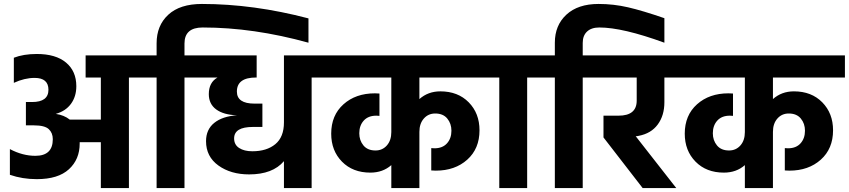

<svg xmlns="http://www.w3.org/2000/svg" viewBox="-20 -951 4293 971"><path d="M732 -671V-559H632V0H490V-232H383V-225Q383 -145 328.5 -95Q274 -45 166 -45Q93 -45 30 -67V-197Q94 -163 159 -163Q247 -163 247 -247Q247 -279 226.5 -298Q206 -317 152 -317H111V-435H142Q225 -435 225 -497Q225 -557 155 -557Q104 -557 50 -532V-659Q99 -678 166 -678Q262 -678 314 -634.5Q366 -591 366 -515Q366 -463 339 -426Q312 -389 262 -375Q304 -369 333 -346H490V-559H413V-671Z M1001 -931Q1262 -931 1540 -858V-735Q1262 -812 1005 -812Q913 -812 913 -731V-671H1013V-559H913V0H772V-559H672V-671H772V-732Q772 -822 831 -876.5Q890 -931 1001 -931Z M1656 -671V-559H1556V0H1416V-136Q1359 -69 1240 -69Q1147 -69 1084.5 -114Q1022 -159 1022 -237Q1022 -296 1063.5 -329.5Q1105 -363 1179 -368Q1111 -370 1073.5 -397.5Q1036 -425 1036 -475Q1036 -534 1080 -559H953V-671H1278V-559H1275Q1178 -559 1178 -488Q1178 -427 1267 -427H1307V-309H1259Q1164 -309 1164 -251Q1164 -219 1189.5 -202.5Q1215 -186 1256 -186Q1329 -186 1372.5 -222Q1416 -258 1416 -332V-671Z M2465 -559H2101V-450Q2145 -489 2207 -489Q2296 -489 2350.5 -433.5Q2405 -378 2405 -292Q2405 -199 2343 -143.5Q2281 -88 2184 -88Q2169 -88 2161 -89V-202Q2167 -201 2177 -201Q2218 -201 2240.5 -226Q2263 -251 2263 -290Q2263 -326 2242 -351.5Q2221 -377 2181 -377Q2146 -377 2123.5 -351.5Q2101 -326 2101 -284V0H1959V-116Q1916 -78 1853 -78Q1764 -78 1709.5 -133.5Q1655 -189 1655 -275Q1655 -368 1717 -423.5Q1779 -479 1876 -479Q1890 -479 1899 -478V-365Q1893 -366 1883 -366Q1842 -366 1819.5 -341Q1797 -316 1797 -277Q1797 -241 1818 -215.5Q1839 -190 1879 -190Q1914 -190 1936.5 -215.5Q1959 -241 1959 -283V-559H1596V-671H2465Z M2405 -559V-671H2746V-559H2646V0H2505V-559Z M3011 -812Q2971 -812 2949 -791.5Q2927 -771 2927 -734V-671H3027V-559H2927V0H2786V-559H2686V-671H2786V-735Q2786 -823 2844.5 -877Q2903 -931 3007 -931Q3083 -931 3156.5 -914Q3230 -897 3340 -859V-735Q3129 -812 3011 -812Z M3032 -256V-366H3108Q3200 -366 3200 -442V-559H2967V-671H3444V-559H3340V-434Q3340 -367 3306.5 -321.5Q3273 -276 3210 -264Q3202 -262 3195 -262L3400 0H3230Z M4253 -559H3889V-450Q3933 -489 3995 -489Q4084 -489 4138.5 -433.5Q4193 -378 4193 -292Q4193 -199 4131 -143.5Q4069 -88 3972 -88Q3957 -88 3949 -89V-202Q3955 -201 3965 -201Q4006 -201 4028.5 -226Q4051 -251 4051 -290Q4051 -326 4030 -351.5Q4009 -377 3969 -377Q3934 -377 3911.5 -351.5Q3889 -326 3889 -284V0H3747V-116Q3704 -78 3641 -78Q3552 -78 3497.5 -133.5Q3443 -189 3443 -275Q3443 -368 3505 -423.5Q3567 -479 3664 -479Q3678 -479 3687 -478V-365Q3681 -366 3671 -366Q3630 -366 3607.5 -341Q3585 -316 3585 -277Q3585 -241 3606 -215.5Q3627 -190 3667 -190Q3702 -190 3724.5 -215.5Q3747 -241 3747 -283V-559H3384V-671H4253Z"/></svg>

Font: Hind Bold
Style: Regular
Weight: 700
Designer: Manushi Parikh, Satya Rajpurohit
Foundry: Indian Type Foundry
Version: Version 1.201;PS 1.0;hotconv 1.0.78;makeotf.lib2.5.61930; tt